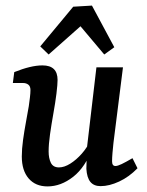

<svg xmlns="http://www.w3.org/2000/svg" viewBox="-20 -659 527 687"><path d="M150 8Q107 8 82.5 -20.5Q58 -49 58 -99Q58 -126 62.5 -158.5Q67 -191 73 -223Q79 -255 83 -279Q85 -293 87 -309.5Q89 -326 89 -337Q89 -350 81.5 -356Q74 -362 62 -362H26L31 -401Q61 -413 86 -419Q111 -425 132 -425Q186 -425 186 -373Q186 -365 185 -353Q184 -341 182 -324Q178 -292 171 -253Q164 -214 159 -178.5Q154 -143 154 -117Q154 -93 162 -76.5Q170 -60 191 -60Q210 -60 231.5 -73.5Q253 -87 272.5 -109Q292 -131 305 -159L312 -132Q286 -61 242 -26.5Q198 8 150 8ZM340 7Q316 7 303.5 -8Q291 -23 289 -55Q289 -68 290 -89Q291 -110 291 -129L325 -418H420L386 -148Q384 -130 382.5 -112Q381 -94 381 -82Q381 -65 393 -65Q401 -65 415.5 -72Q430 -79 454 -93L472 -57Q442 -26 406.5 -9.5Q371 7 340 7ZM124 -493 242 -635 309 -639 389 -490 353 -464 268 -565 154 -464Z"/></svg>

Font: Yrsa Medium
Style: Italic
Weight: 500
Italic angle: -7.10001°
Designer: Anna Giedrys (Yrsa+Rasa design), David Brezina (Yrsa art-direction, Rasa art-direction, design)
Foundry: Rosetta Type Foundry
Version: Version 2.004